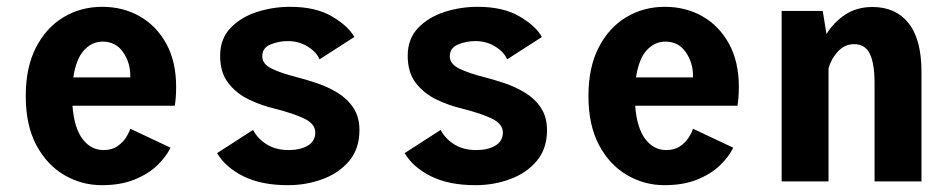

<svg xmlns="http://www.w3.org/2000/svg" viewBox="-20 -532 2790 563"><path d="M278.5 11Q219 11 168 -19Q117 -49 86.2 -107.2Q55.5 -165.5 55.5 -250.5Q55.5 -334.5 85.5 -392.8Q115.5 -451 166.2 -481.5Q217 -512 279.5 -512Q341 -512 390 -484Q439 -456 467.8 -403.5Q496.5 -351 496.5 -277Q496.5 -258 495.2 -244.2Q494 -230.5 492.5 -222H192.5Q197.5 -157 222 -124.5Q246.5 -92 283.5 -92Q308 -92 324 -103Q340 -114 349.2 -128.5Q358.5 -143 362 -154.5L480 -99Q468 -73.5 442 -48Q416 -22.5 375.2 -5.8Q334.5 11 278.5 11ZM281 -410Q249.5 -410 226.2 -384.5Q203 -359 195 -305H362V-310.5Q362 -348.5 340.8 -379.2Q319.5 -410 281 -410Z M824.5 11Q746.5 11 694 -15Q641.5 -41 616.5 -83L722 -151Q735 -126 761.5 -109Q788 -92 826.5 -92Q860.5 -92 882.5 -105Q904.5 -118 904.5 -143.5Q904.5 -168.5 872.8 -184Q841 -199.5 783.5 -214Q745.5 -223 709.2 -240.5Q673 -258 649.2 -288.8Q625.5 -319.5 625.5 -368.5Q625.5 -418 655.8 -449.8Q686 -481.5 733 -496.8Q780 -512 830.5 -512Q906 -512 954 -483.5Q1002 -455 1019 -423.5L917 -358Q908 -379.5 882.2 -395.5Q856.5 -411.5 824 -411.5Q797 -411.5 773 -401.5Q749 -391.5 749 -367Q749 -344 777.2 -330.5Q805.5 -317 851 -305.5Q878.5 -298.5 910.2 -287.8Q942 -277 970.2 -259.8Q998.5 -242.5 1016.2 -215.8Q1034 -189 1034 -150.5Q1034 -96 1004 -60.2Q974 -24.5 926 -6.8Q878 11 824.5 11Z M1374.5 11Q1296.5 11 1244 -15Q1191.5 -41 1166.5 -83L1272 -151Q1285 -126 1311.5 -109Q1338 -92 1376.5 -92Q1410.5 -92 1432.5 -105Q1454.5 -118 1454.5 -143.5Q1454.5 -168.5 1422.8 -184Q1391 -199.5 1333.5 -214Q1295.5 -223 1259.2 -240.5Q1223 -258 1199.2 -288.8Q1175.5 -319.5 1175.5 -368.5Q1175.5 -418 1205.8 -449.8Q1236 -481.5 1283 -496.8Q1330 -512 1380.5 -512Q1456 -512 1504 -483.5Q1552 -455 1569 -423.5L1467 -358Q1458 -379.5 1432.2 -395.5Q1406.5 -411.5 1374 -411.5Q1347 -411.5 1323 -401.5Q1299 -391.5 1299 -367Q1299 -344 1327.2 -330.5Q1355.5 -317 1401 -305.5Q1428.5 -298.5 1460.2 -287.8Q1492 -277 1520.2 -259.8Q1548.5 -242.5 1566.2 -215.8Q1584 -189 1584 -150.5Q1584 -96 1554 -60.2Q1524 -24.5 1476 -6.8Q1428 11 1374.5 11Z M1928.5 11Q1869 11 1818 -19Q1767 -49 1736.2 -107.2Q1705.5 -165.5 1705.5 -250.5Q1705.5 -334.5 1735.5 -392.8Q1765.5 -451 1816.2 -481.5Q1867 -512 1929.5 -512Q1991 -512 2040 -484Q2089 -456 2117.8 -403.5Q2146.5 -351 2146.5 -277Q2146.5 -258 2145.2 -244.2Q2144 -230.5 2142.5 -222H1842.5Q1847.5 -157 1872 -124.5Q1896.5 -92 1933.5 -92Q1958 -92 1974 -103Q1990 -114 1999.2 -128.5Q2008.5 -143 2012 -154.5L2130 -99Q2118 -73.5 2092 -48Q2066 -22.5 2025.2 -5.8Q1984.5 11 1928.5 11ZM1931 -410Q1899.5 -410 1876.2 -384.5Q1853 -359 1845 -305H2012V-310.5Q2012 -348.5 1990.8 -379.2Q1969.5 -410 1931 -410Z M2272 0V-500H2392.5L2403.5 -432Q2424 -466 2458 -488.8Q2492 -511.5 2538.5 -511.5Q2606.5 -511.5 2644.2 -464Q2682 -416.5 2682 -321.5V0H2544.5V-288Q2544.5 -344.5 2531 -373.5Q2517.5 -402.5 2484 -402.5Q2457 -402.5 2437 -381Q2417 -359.5 2409.5 -331.5V0Z"/></svg>

Font: Trispace SemiCondensed SemiBold
Style: Regular
Weight: 600
Width: 4
Designer: Tyler Finck
Foundry: Etcetera Type Company
Version: Version 1.210; ttfautohint (v1.8.3)